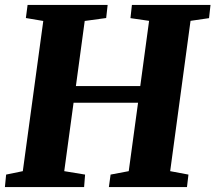

<svg xmlns="http://www.w3.org/2000/svg" viewBox="-22 -763 878 783"><path d="M-2 0 3 -51 71 -65 154.5 -677.5 83.5 -689.5 90.5 -743H417L411 -689.5L323.5 -677.5L287.5 -412H550L586 -678L510 -689L516 -743H836.5L830.5 -689L755 -678L672 -65L746.5 -51L740.5 0H422L429 -51L503 -65L541 -344H278L240 -65L325 -51L321 0Z"/></svg>

Font: Merriweather Light 18pt Black
Style: Italic
Weight: 900
Italic angle: -7.8°
Version: Version 2.101